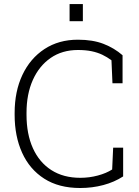

<svg xmlns="http://www.w3.org/2000/svg" viewBox="-20 -917 685 947"><path d="M375.5 10.3Q270 10.3 198 -35.9Q126 -82 89.1 -163.6Q52.2 -245.1 52.2 -350.6V-359.9Q52.2 -466.3 90.6 -547.6Q128.9 -628.9 199.2 -675Q269.5 -721.2 364.3 -721.2Q437.5 -721.2 490.5 -700.7Q543.5 -680.2 584.5 -644.5V-506.3H534.7L529.8 -619.6Q508.3 -635.7 484.6 -647Q460.9 -658.2 431.9 -664.3Q402.8 -670.4 364.3 -670.4Q286.6 -670.4 229.7 -631.1Q172.9 -591.8 141.8 -522.2Q110.8 -452.6 110.8 -360.8V-350.6Q110.8 -255.9 142.3 -186Q173.8 -116.2 233.2 -78.1Q292.5 -40 376 -40Q420.9 -40 462.6 -51.3Q504.4 -62.5 533.2 -81.1L538.1 -188.5H587.4V-46.9Q543.9 -18.6 489.5 -4.2Q435.1 10.3 375.5 10.3ZM323.2 -812.5V-897H388.7V-812.5Z"/></svg>

Font: Roboto Slab LO Light
Style: Regular
Weight: 300
Designer: Google
Version: Version 2.000